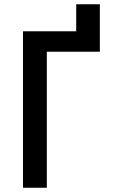

<svg xmlns="http://www.w3.org/2000/svg" viewBox="-20 -882 540 902"><path d="M88 0V-735H338V-862H449V-639H200V0Z"/></svg>

Font: Iosevka SS18
Style: Bold
Weight: 700
Monospace: yes
Designer: Belleve Invis
Foundry: Belleve Invis
Version: Version 25.1.1; ttfautohint (v1.8.4)